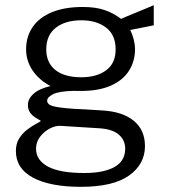

<svg xmlns="http://www.w3.org/2000/svg" viewBox="-20 -552 659 743"><path d="M292.5 171Q175 171 108.2 135.8Q41.5 100.5 41.5 32.5Q41.5 4 54.2 -16.2Q67 -36.5 84.8 -50Q102.5 -63.5 118 -71.8Q133.5 -80 138.5 -84Q129.5 -89.5 117.5 -96.8Q105.5 -104 96.8 -115.8Q88 -127.5 88 -146Q88 -169.5 110 -189.2Q132 -209 175.5 -219Q131.5 -242 106.2 -279.2Q81 -316.5 81 -361Q81 -411 106.8 -448Q132.5 -485 181.5 -505Q230.5 -525 300.5 -525Q350 -525 384.5 -513.2Q419 -501.5 448.5 -479Q456 -482.5 472.8 -489.5Q489.5 -496.5 510 -504.8Q530.5 -513 548.2 -520.5Q566 -528 575 -532V-454L484 -436Q492.5 -419 497.5 -399.2Q502.5 -379.5 502.5 -361.5Q502.5 -315.5 479.5 -278.8Q456.5 -242 409.8 -221Q363 -200 292 -200Q287 -200 279.5 -200Q272 -200 266.5 -200.5Q207 -199 184.8 -187.2Q162.5 -175.5 162.5 -162.5Q162.5 -147.5 185 -141.2Q207.5 -135 263.5 -131Q284 -130 312.8 -128.5Q341.5 -127 377 -124.5Q454.5 -120 497.8 -84.5Q541 -49 541 13.5Q541 83 479.8 127Q418.5 171 292.5 171ZM307 117.5Q381.5 117.5 423 94.2Q464.5 71 464.5 23.5Q464.5 -9.5 440 -30.8Q415.5 -52 366 -55.5L213.5 -65Q195 -66 173 -54.8Q151 -43.5 135.2 -23Q119.5 -2.5 119.5 23.5Q119.5 67.5 165.2 92.5Q211 117.5 307 117.5ZM294.5 -253Q354 -253 390.8 -280Q427.5 -307 427.5 -361Q427.5 -416.5 390.8 -445Q354 -473.5 294.5 -473.5Q233.5 -473.5 196.2 -444.8Q159 -416 159 -361Q159 -309.5 194.2 -281.2Q229.5 -253 294.5 -253Z"/></svg>

Font: Public Sans Light
Style: Regular
Weight: 300
Designer: The Public Sans Project Authors: Dan O. Williams and USWDS (Libre Franklin designed by Pablo Impallari and Rodrigo Fuenz
Version: Version 1.007